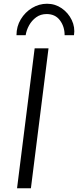

<svg xmlns="http://www.w3.org/2000/svg" viewBox="-20 -1005 417 1025"><path d="M71 0 165 -747H239L145 0ZM231 -985Q274.5 -985 309.5 -960.8Q344.5 -936.5 363 -898Q381.5 -859.5 375 -817H325Q325 -863 300 -896.5Q275 -930 229 -930Q197 -930 173.2 -912.8Q149.5 -895.5 135.2 -869.5Q121 -843.5 117 -817H68Q68 -864 91 -902Q114 -940 151.2 -962.5Q188.5 -985 231 -985Z"/></svg>

Font: Koeln Type Sans Light
Style: Italic
Weight: 300
Italic angle: -7.5°
Designer: Eben Sorkin
Foundry: Eben Sorkin
Version: Version 2.001